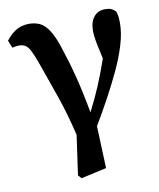

<svg xmlns="http://www.w3.org/2000/svg" viewBox="-79 -556 670 810"><g transform="rotate(-10 256.5 -150.5)"><path d="M192 178 216 8Q194 -85 167.5 -161Q141 -237 118 -302Q98 -360 84 -382.5Q70 -405 43 -405Q28 -405 13 -401L0 -433Q17 -456 40.5 -471.5Q64 -487 98 -488Q124 -488 145 -478.5Q166 -469 185.5 -438.5Q205 -408 224 -344Q240 -297 257 -230.5Q274 -164 290 -75Q317 -127 339 -179.5Q361 -232 381 -290Q369 -343 364.5 -368Q360 -393 360 -411Q360 -449 377.5 -471Q395 -493 426 -493Q443 -493 453 -488.5Q463 -484 471 -475Q475 -464 476.5 -453Q478 -442 478 -423Q478 -382 463 -332Q448 -282 422.5 -227.5Q397 -173 367 -118Q337 -63 307 -13L314 168L205 192Z"/></g></svg>

Font: Source Serif Pro Semibold
Style: Regular
Weight: 600
Designer: Frank Grießhammer
Foundry: Adobe Systems Incorporated
Version: Version 3.000;hotconv 1.0.109;makeotfexe 2.5.65596